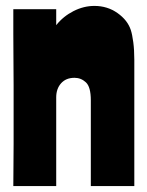

<svg xmlns="http://www.w3.org/2000/svg" viewBox="-20 -629 497 649"><path d="M170 -598V-544Q194 -574 228.5 -591.5Q263 -609 299 -609Q343 -609 377 -585Q411 -561 422 -528Q427 -513 430.5 -486.5Q434 -460 434 -427V0H287V-290Q287 -335 270.5 -350.5Q254 -366 232 -366Q203 -366 186.5 -347.5Q170 -329 170 -300V0H25Q25 -33 25.5 -69.5Q26 -106 26 -142.5Q26 -179 26 -215Q26 -251 26 -283Q26 -302 26 -340Q26 -378 25.5 -423Q25 -468 25 -515Q25 -562 25 -598Z"/></svg>

Font: Ranchers
Style: Regular
Weight: 400
Designer: Pablo Impallari, Brenda Gallo
Foundry: Pablo Impallari, Brenda Gallo
Version: Version 1.000; ttfautohint (v0.8) -G 200 -r 50